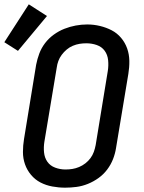

<svg xmlns="http://www.w3.org/2000/svg" viewBox="-47 -859 667 887"><path d="M254 8Q224 8 194.5 2.5Q165 -3 140 -16Q115 -29 96.5 -51Q78 -73 68.5 -100Q59 -127 59 -157Q59 -187 64 -217L120 -560Q125 -586 134.5 -611.5Q144 -637 161 -659.5Q178 -682 201.5 -699Q225 -716 250.5 -726Q276 -736 302.5 -741Q329 -746 356 -746Q386 -746 415 -739Q444 -732 469 -719Q494 -706 512.5 -684Q531 -662 540.5 -635Q550 -608 550.5 -578Q551 -548 546 -518L489 -175Q485 -149 475 -123.5Q465 -98 448 -75.5Q431 -53 408 -36.5Q385 -20 359 -9.5Q333 1 306.5 4.5Q280 8 254 8ZM255 -76Q255 -76 255.5 -76Q256 -76 256 -76Q272 -76 287.5 -78.5Q303 -81 318.5 -87.5Q334 -94 347.5 -104.5Q361 -115 371 -128.5Q381 -142 386.5 -157.5Q392 -173 395 -189L451 -531Q455 -556 452.5 -581Q450 -606 436.5 -624.5Q423 -643 400 -651Q377 -659 352 -659Q336 -659 320.5 -656.5Q305 -654 289.5 -647.5Q274 -641 261 -630Q248 -619 238 -605.5Q228 -592 222.5 -577Q217 -562 215 -546L158 -204Q154 -179 156.5 -154.5Q159 -130 172 -111.5Q185 -93 208 -84.5Q231 -76 255 -76ZM36 -624 -27 -664 86 -839 170 -785Z"/></svg>

Font: Iosevka Curly Slab MdEx
Style: Italic
Weight: 500
Width: 7
Italic angle: -9°
Monospace: yes
Designer: Belleve Invis
Foundry: Belleve Invis
Version: Version 11.0.0; ttfautohint (v1.8.3)